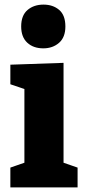

<svg xmlns="http://www.w3.org/2000/svg" viewBox="-20 -814 368 834"><path d="M256 -97 245 -111 317 -86V0H25V-86L97 -111L86 -97V-434L96 -424L25 -448V-533L256 -541ZM168 -604Q125 -604 98.5 -628.5Q72 -653 72 -699Q72 -747 99.5 -770.5Q127 -794 169 -794Q210 -794 237 -771Q264 -748 264 -699Q264 -652 236.5 -628Q209 -604 168 -604Z"/></svg>

Font: Bitter Thin ExtraBold
Style: Regular
Weight: 800
Version: Version 3.020